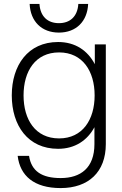

<svg xmlns="http://www.w3.org/2000/svg" viewBox="-20 -746 621 978"><path d="M289 212C431 212 519 130 519 -12V-520H463V-419C427 -488 364 -532 276 -532C122 -532 40 -413 40 -260C40 -107 122 12 276 12C362 12 425 -31 461 -98V-12C461 109 391 161 289 161C193 161 140 126 128 48H70C82 149 153 212 289 212ZM100 -260C100 -383 160 -479 281 -479C401 -479 462 -383 462 -260C462 -137 401 -41 281 -41C160 -41 100 -137 100 -260ZM131 -726C135 -637 192 -580 280 -580C368 -580 425 -637 429 -726H379C375 -662 337 -628 280 -628C223 -628 185 -662 181 -726Z"/></svg>

Font: Aspekta 250
Style: Regular
Weight: 250
Designer: Ivo Dolenc
Version: Version 2.000